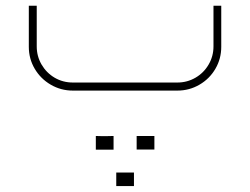

<svg xmlns="http://www.w3.org/2000/svg" viewBox="-20 -310 856 657"><path d="M586.9 0Q627.8 0 662.5 -20.2Q697.2 -40.4 717.1 -74.7Q737.1 -108.9 737.1 -149.8V-290.4H710.5V-151.2Q710.5 -117.6 693.9 -89.2Q677.4 -60.7 648.9 -44.1Q620.4 -27.6 586.9 -27.6H229.3Q195.3 -27.6 167 -44.1Q138.8 -60.7 122.2 -89.2Q105.7 -117.6 105.7 -151.2V-290.4H78.6V-149.8Q78.6 -108.9 98.8 -74.7Q119 -40.4 153.7 -20.2Q188.4 0 229.3 0ZM368.6 202.2Q368.6 188 368.6 178.8Q368.6 169.1 368.6 155.3Q354.3 155.8 345.6 155.8Q336.9 155.8 327.2 155.8Q319.9 155.3 307.9 155.3Q307.9 169.1 307.9 178.8Q307.9 188 307.9 202.2Q307.9 202.2 328.6 202.2Q328.6 202.2 336.4 202.2Q336.4 202.2 348.8 202.2Q348.8 202.2 368.6 202.2ZM508.3 201.7Q508.3 187.5 508.3 178.3Q508.3 169.1 508.3 155.3Q494 155.3 485.3 155.3Q476.6 155.3 466.9 155.3Q459.6 155.3 447.6 155.3Q447.6 169.1 447.6 178.3Q447.6 187.5 447.6 201.7Q447.6 201.7 458.9 201.7Q470.1 201.7 488.5 201.7Q488.5 201.7 508.3 201.7ZM438.4 326.7Q438.4 312.5 438.4 303.3Q438.4 294.1 438.4 280.3Q424.2 280.3 415.4 280.3Q406.7 280.3 397.1 280.3Q389.7 280.3 377.8 280.3Q377.8 294.1 377.8 303.3Q377.8 312.5 377.8 326.7Q377.8 326.7 389 326.7Q400.3 326.7 418.7 326.7Q418.7 326.7 438.4 326.7Z"/></svg>

Font: Arad-FD-VF Thin
Style: Regular
Weight: 100
Designer: Mohammad Darvishi
Version: Version 1.010;September 21, 2024;FontCreator 15.0.0.2992 64-